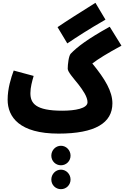

<svg xmlns="http://www.w3.org/2000/svg" viewBox="-20 -924 879 1358"><path d="M456 -617C523 -662 607 -717 726 -785L655 -904C534 -828 456 -779 387 -732ZM394 21C654 21 775 -55 775 -193C775 -277 724 -364 633 -475C676 -508 738 -546 839 -601L756 -735C599 -648 526 -592 480 -544C466 -529 459 -468 459 -438C459 -416 497 -374 534 -328C567 -285 599 -239 599 -201C599 -157 512 -141 420 -141C231 -141 195 -194 195 -265C195 -306 207 -349 218 -387L77 -425C58 -374 34 -298 34 -219C34 -96 118 21 394 21ZM411 245C449 245 479 215 479 177C479 139 449 107 411 107C373 107 343 139 343 177C343 215 373 245 411 245ZM411 414C449 414 479 384 479 346C479 308 449 276 411 276C373 276 343 308 343 346C343 384 373 414 411 414Z"/></svg>

Font: Noto Sans Arabic ExtCond Blk
Style: Regular
Weight: 900
Width: 2
Designer: Monotype Design Team, Nadine Chahine, Nizar Qandah and Khaled Hosny
Foundry: Monotype Imaging Inc.
Version: Version 2.012